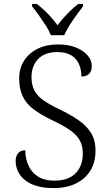

<svg xmlns="http://www.w3.org/2000/svg" viewBox="-20 -951 559 981"><path d="M253 10Q205 10 168.5 -0.5Q132 -11 108 -30.5Q84 -50 72 -75Q60 -100 60 -129Q60 -145 66 -157.5Q72 -170 82.5 -176.5Q93 -183 109 -183Q110 -138 126.5 -103Q143 -68 175.5 -48Q208 -28 258 -28Q329 -28 366 -65.5Q403 -103 403 -166Q403 -205 388 -233Q373 -261 338.5 -285.5Q304 -310 246 -337Q188 -365 150.5 -393.5Q113 -422 95.5 -460Q78 -498 78 -550Q78 -602 103 -641Q128 -680 172.5 -702Q217 -724 275 -724Q329 -724 367.5 -708.5Q406 -693 427.5 -668Q449 -643 449 -613Q449 -587 435 -573.5Q421 -560 396 -560Q396 -596 383 -624.5Q370 -653 343 -669Q316 -685 273 -685Q209 -685 175 -649.5Q141 -614 141 -557Q141 -516 156 -488Q171 -460 202.5 -438Q234 -416 285 -392Q338 -366 379 -338.5Q420 -311 444 -273.5Q468 -236 468 -181Q468 -123 442.5 -80.5Q417 -38 369 -14Q321 10 253 10ZM240 -771Q231 -794 214 -820.5Q197 -847 178.5 -873Q160 -899 144 -918V-931H168Q190 -914 208.5 -896.5Q227 -879 243 -860.5Q259 -842 274 -822Q289 -842 305.5 -860.5Q322 -879 340 -896.5Q358 -914 380 -931H404V-918Q389 -899 370 -873Q351 -847 334.5 -820.5Q318 -794 308 -771Z"/></svg>

Font: Noto Serif Gujarati Light
Style: Regular
Weight: 300
Version: Version 2.102